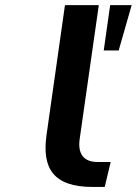

<svg xmlns="http://www.w3.org/2000/svg" viewBox="-20 -739 540 759"><path d="M345.7 0H394L417.5 -98.6H365.7C309.1 -98.6 287.1 -132.8 294.9 -189L370.6 -718.8H236.8L164.1 -206.5C145 -73.7 190.9 0 345.7 0ZM449.2 -539.6 500.5 -718.8H415.5L390.1 -539.6Z"/></svg>

Font: Winston SemiBold
Style: Italic
Weight: 600
Italic angle: -8.13011°
Designer: Vernon Adams, Kim Jin-seong, David Berlow, Cristiano Sobral
Foundry: The Winston Project Authors
Version: Version 3.004